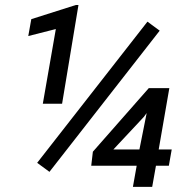

<svg xmlns="http://www.w3.org/2000/svg" viewBox="-20 -729 755 749"><path d="M599.1 -146H649.9L638.7 -82.5H588.4L573.7 0H498.5L513.2 -82.5H335.9L342.3 -137.2L560.5 -385.3H640.6ZM422.4 -146H523.9L552.2 -288.1L541.5 -273.4ZM222.2 -324.2H147L197.8 -615.7L90.3 -588.4L102.1 -654.3L275.9 -709.5H286.1ZM172.9 -58.6 125 -93.8 555.2 -644.5 603 -609.4Z"/></svg>

Font: TypoPRO Roboto
Style: Italic
Weight: 400
Italic angle: -12°
Designer: Google
Version: Version 2.136; 2016